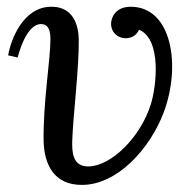

<svg xmlns="http://www.w3.org/2000/svg" viewBox="-20 -531 566 563"><path d="M31.7 -362.3C50.8 -433.6 77.6 -460.4 99.6 -460.4C123.5 -460.4 127.9 -439.5 127.9 -414.6C127.9 -357.4 106 -228 107.9 -116.7C109.9 -47.9 138.7 12.2 221.7 11.2C324.7 10.3 419.9 -95.2 460 -201.2C511.7 -338.9 483.9 -511.2 363.3 -511.2C319.8 -511.2 305.7 -481 305.7 -460.9C306.6 -431.2 330.1 -418.9 348.1 -418.9C364.7 -418.9 379.9 -426.3 387.7 -443.8C454.6 -416 439 -276.9 421.9 -224.1C391.6 -127.9 305.7 -43.9 239.7 -43C191.9 -42 190.9 -86.9 191.9 -119.1C193.8 -187 212.4 -335.4 210.9 -415.5C209.5 -477.5 180.7 -512.7 127.9 -511.2C47.9 -509.3 11.7 -415.5 3.9 -368.7Z"/></svg>

Font: Lora Italic
Style: Regular
Weight: 400
Italic angle: -3°
Designer: Olga Karpushina, Alexei Vanyashin
Foundry: Cyreal
Version: Version 1.011;PS 001.011;hotconv 1.0.70;makeotf.lib2.5.58329